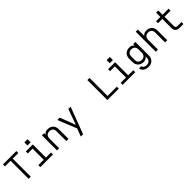

<svg xmlns="http://www.w3.org/2000/svg" viewBox="524 -2757 4951 4951"><g transform="rotate(-45 3000.0 -281.0)"><path d="M261 0V-658H56V-730H544V-658H340V0Z M688 0V-72H884V-478H709V-550H964V-72H1150V0ZM848 -742H964V-629H848Z M1297 0V-550H1376V-496Q1421 -560 1506 -560Q1603 -560 1659.5 -504.5Q1716 -449 1716 -353V0H1637V-353Q1637 -419 1602.5 -454.5Q1568 -490 1506 -490Q1445 -490 1410.5 -454.5Q1376 -419 1376 -353V0Z M1984 180 2065 -35 1857 -550H1944L2106 -122L2259 -550H2343L2067 180Z M3133 0V-730H3212V-72H3549V0Z M3688 0V-72H3884V-478H3709V-550H3964V-72H4150V0ZM3848 -742H3964V-629H3848Z M4493 148Q4409 148 4352.5 108Q4296 68 4286 -1H4365Q4374 39 4407.5 59.5Q4441 80 4493 80Q4556 80 4590 44Q4624 8 4624 -59V-97Q4579 -33 4494 -33Q4397 -33 4340.5 -88.5Q4284 -144 4284 -239V-353Q4284 -449 4340.5 -504.5Q4397 -560 4494 -560Q4579 -560 4624 -496V-550H4703V-59Q4703 35 4646 91.5Q4589 148 4493 148ZM4494 -490Q4432 -490 4397.5 -454.5Q4363 -419 4363 -353V-240Q4363 -174 4397.5 -138.5Q4432 -103 4494 -103Q4555 -103 4589.5 -138.5Q4624 -174 4624 -240V-353Q4624 -419 4589.5 -454.5Q4555 -490 4494 -490Z M4897 0V-730H4976V-496Q5021 -560 5106 -560Q5203 -560 5259.5 -504.5Q5316 -449 5316 -353V0H5237V-353Q5237 -419 5202.5 -454.5Q5168 -490 5106 -490Q5045 -490 5010.5 -454.5Q4976 -419 4976 -353V0Z M5760 0Q5693 0 5654 -37.5Q5615 -75 5615 -140V-478H5459V-550H5615V-705H5695V-550H5916V-478H5695V-140Q5695 -108 5712.5 -90Q5730 -72 5760 -72H5906V0Z"/></g></svg>

Font: Tiny Light
Style: Regular
Weight: 300
Monospace: yes
Designer: Philipp Nurullin, Konstantin Bulenkov
Foundry: JetBrains
Version: Version 2.251; ttfautohint (v1.8.4.7-5d5b)